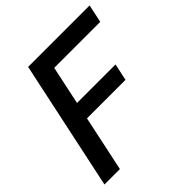

<svg xmlns="http://www.w3.org/2000/svg" viewBox="-189 -852 994 994"><g transform="rotate(-45 308.0 -355.0)"><path d="M166 -710H616L595 -611H258L213 -399H495L475 -306H193L128 0H15Z"/></g></svg>

Font: Raleway Thin SemiBold
Style: Italic
Weight: 600
Italic angle: -12°
Version: Version 4.026